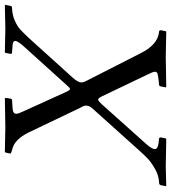

<svg xmlns="http://www.w3.org/2000/svg" viewBox="22 -708 689 772"><g transform="rotate(-90 366.0 -322.5)"><path d="M134 -625 138 -644 141 -647Q217 -645 240 -645Q267 -645 357 -647Q357 -644 358 -644L355 -625Q354 -618 349 -618L317 -616Q294 -615 294 -601Q294 -593 304 -572L384 -396Q390 -385 393 -385Q398 -385 408 -397L566 -572Q587 -596 587 -605Q587 -615 569 -616L541 -618Q534 -618 535 -625L539 -645L541 -647Q619 -645 636 -645Q652 -645 730 -647L732 -645L728 -625Q728 -618 718 -618Q691 -617 668.5 -607Q646 -597 633.5 -585.5Q621 -574 600 -552L440 -375Q424 -357 421 -345Q420 -342 420 -340Q420 -330 430 -312L537 -102Q572 -31 624 -27Q630 -27 630 -20L626 0L624 2Q546 0 523 0Q493 0 403 2L400 0L404 -20Q406 -27 411 -27L431 -29Q440 -30 446 -31Q452 -32 456 -33.5Q460 -35 461.5 -37.5Q463 -40 463 -44Q463 -51 452 -73L362 -261Q356 -272 350 -272Q347 -272 333 -258L171 -77Q152 -55 152 -44Q152 -32 176 -29L194 -27Q199 -26 199 -20L195 0L192 2Q102 0 84 0Q61 0 3 2V0L7 -20Q8 -27 19 -27Q45 -28 71 -42.5Q97 -57 111.5 -70.5Q126 -84 144 -104L312 -291Q325 -305 326 -314Q327 -317 327 -320Q327 -330 318 -344L220 -549Q191 -610 148 -618Q134 -622 134 -625Z"/></g></svg>

Font: Linux Libertine O
Style: Italic
Weight: 400
Italic angle: -12°
Designer: Philipp H. Poll
Foundry: Philipp H. Poll
Version: Version 5.1.6